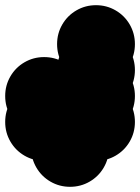

<svg xmlns="http://www.w3.org/2000/svg" viewBox="-70 -620 540 740"><path d="M-50 -250Q-50 -291 -30 -325.5Q-10 -360 24.5 -380Q59 -400 100 -400Q141 -400 175.5 -380Q210 -360 230 -325.5Q250 -291 250 -250Q250 -209 230 -174.5Q210 -140 175.5 -120Q141 -100 100 -100Q59 -100 24.5 -120Q-10 -140 -30 -174.5Q-50 -209 -50 -250ZM-50 -150Q-50 -191 -30 -225.5Q-10 -260 24.5 -280Q59 -300 100 -300Q141 -300 175.5 -280Q210 -260 230 -225.5Q250 -191 250 -150Q250 -109 230 -74.5Q210 -40 175.5 -20Q141 0 100 0Q59 0 24.5 -20Q-10 -40 -30 -74.5Q-50 -109 -50 -150ZM150 -150Q150 -191 170 -225.5Q190 -260 224.5 -280Q259 -300 300 -300Q341 -300 375.5 -280Q410 -260 430 -225.5Q450 -191 450 -150Q450 -109 430 -74.5Q410 -40 375.5 -20Q341 0 300 0Q259 0 224.5 -20Q190 -40 170 -74.5Q150 -109 150 -150ZM150 -250Q150 -291 170 -325.5Q190 -360 224.5 -380Q259 -400 300 -400Q341 -400 375.5 -380Q410 -360 430 -325.5Q450 -291 450 -250Q450 -209 430 -174.5Q410 -140 375.5 -120Q341 -100 300 -100Q259 -100 224.5 -120Q190 -140 170 -174.5Q150 -209 150 -250ZM50 -50Q50 -91 70 -125.5Q90 -160 124.5 -180Q159 -200 200 -200Q241 -200 275.5 -180Q310 -160 330 -125.5Q350 -91 350 -50Q350 -9 330 25.5Q310 60 275.5 80Q241 100 200 100Q159 100 124.5 80Q90 60 70 25.5Q50 -9 50 -50ZM150 -450Q150 -491 170 -525.5Q190 -560 224.5 -580Q259 -600 300 -600Q341 -600 375.5 -580Q410 -560 430 -525.5Q450 -491 450 -450Q450 -409 430 -374.5Q410 -340 375.5 -320Q341 -300 300 -300Q259 -300 224.5 -320Q190 -340 170 -374.5Q150 -409 150 -450ZM150 -350Q150 -391 170 -425.5Q190 -460 224.5 -480Q259 -500 300 -500Q341 -500 375.5 -480Q410 -460 430 -425.5Q450 -391 450 -350Q450 -309 430 -274.5Q410 -240 375.5 -220Q341 -200 300 -200Q259 -200 224.5 -220Q190 -240 170 -274.5Q150 -309 150 -350Z"/></svg>

Font: TINY 5x3
Style: Regular
Weight: 400
Designer: Jack Halten Fahnestock
Foundry: Velvetyne Type Foundry
Version: Version 1.002